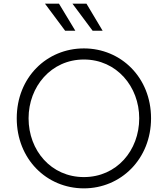

<svg xmlns="http://www.w3.org/2000/svg" viewBox="-20 -1023 921 1055"><path d="M394 -854 304 -1003H227L338 -854ZM544 -854 455 -1003H378L489 -854ZM441 12C644 12 810 -149 810 -373C810 -598 644 -757 441 -757C237 -757 72 -598 72 -373C72 -149 236 12 441 12ZM441 -50C261 -50 137 -196 137 -373C137 -547 261 -696 441 -696C621 -696 745 -547 745 -373C745 -196 621 -50 441 -50Z"/></svg>

Font: Plus Jakarta Sans Light
Style: Regular
Weight: 300
Designer: Gumpita Rahayu
Foundry: Tokotype
Version: Version 2.071;gftools[0.9.30]